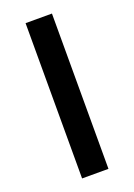

<svg xmlns="http://www.w3.org/2000/svg" viewBox="-126 -681 510 732"><g transform="rotate(-20 129.5 -315.0)"><path d="M183 -630V0H76V-630Z"/></g></svg>

Font: Mukta Vaani Medium
Style: Regular
Weight: 500
Designer: Noopur Datye, Girish Dalvi, Yashodeep Gholap, Pallavi Karambelkar
Foundry: Ek Type
Version: Version 2.538;PS 1.000;hotconv 16.6.51;makeotf.lib2.5.65220;